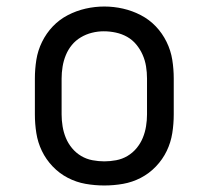

<svg xmlns="http://www.w3.org/2000/svg" viewBox="-20 -561 640 589"><path d="M300 8Q271 8 242.5 3Q214 -2 188 -15.5Q162 -29 141.5 -50.5Q121 -72 108.5 -98Q96 -124 91.5 -152.5Q87 -181 87 -210V-320Q87 -349 91.5 -377.5Q96 -406 109 -432.5Q122 -459 142 -480Q162 -501 188 -514.5Q214 -528 242.5 -534.5Q271 -541 300 -541Q329 -541 357.5 -534.5Q386 -528 412 -514.5Q438 -501 458 -480Q478 -459 491 -432.5Q504 -406 508.5 -377.5Q513 -349 513 -320V-210Q513 -181 508.5 -152.5Q504 -124 491.5 -98Q479 -72 458.5 -50.5Q438 -29 412 -15.5Q386 -2 357.5 3Q329 8 300 8ZM300 -66Q318 -66 336.5 -69.5Q355 -73 371 -82.5Q387 -92 399 -106.5Q411 -121 418 -138Q425 -155 428 -173.5Q431 -192 431 -210V-320Q431 -339 428 -357.5Q425 -376 417.5 -393Q410 -410 398 -424.5Q386 -439 370 -448Q354 -457 335.5 -461Q317 -465 298 -465Q280 -465 262 -460.5Q244 -456 228 -446.5Q212 -437 200.5 -423Q189 -409 182 -392Q175 -375 172 -356.5Q169 -338 169 -320V-210Q169 -192 172 -173.5Q175 -155 182 -138Q189 -121 201 -106.5Q213 -92 229 -82.5Q245 -73 263.5 -69.5Q282 -66 300 -66Z"/></svg>

Font: Iosevka Curly Slab Extended
Style: Regular
Weight: 400
Width: 7
Monospace: yes
Designer: Belleve Invis
Foundry: Belleve Invis
Version: Version 11.1.0; ttfautohint (v1.8.3)